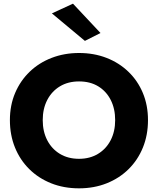

<svg xmlns="http://www.w3.org/2000/svg" viewBox="-20 -1005 861 1047"><path d="M213 -350Q213 -412 237.5 -459.5Q262 -507 306.5 -534Q351 -561 411 -561Q472 -561 516 -534Q560 -507 584 -459.5Q608 -412 608 -350Q608 -288 583.5 -240.5Q559 -193 514.5 -166Q470 -139 411 -139Q351 -139 306.5 -166Q262 -193 237.5 -240.5Q213 -288 213 -350ZM34 -350Q34 -269 61.5 -201Q89 -133 139.5 -83Q190 -33 259 -5.5Q328 22 411 22Q493 22 562 -5.5Q631 -33 681.5 -83Q732 -133 759.5 -201Q787 -269 787 -350Q787 -431 759 -498Q731 -565 680 -614Q629 -663 560.5 -689.5Q492 -716 411 -716Q331 -716 262 -689.5Q193 -663 142 -614Q91 -565 62.5 -498Q34 -431 34 -350ZM263 -932 443 -782 528 -825 378 -985Z"/></svg>

Font: Glinicke Jost Bold
Style: Bold
Weight: 700
Version: Version 3.710